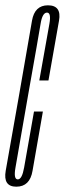

<svg xmlns="http://www.w3.org/2000/svg" viewBox="-46 -699 244 723"><path d="M15.5 4Q66.5 4 76.5 -55.8Q86.5 -115.5 115.5 -279H82Q52.5 -112.5 44.8 -68Q37 -23.5 21 -23.5Q4.5 -23.5 12.2 -67.5Q20 -111.5 59.5 -339Q100 -567 106.8 -609.2Q113.5 -651.5 131 -651.5Q147.5 -651.5 140 -609.2Q132.5 -567 102 -396H136.5Q166 -563 176.2 -621Q186.5 -679 134.5 -679Q84.5 -679 74.5 -621.2Q64.5 -563.5 25.5 -339Q-14 -116 -24.5 -56Q-35 4 15.5 4Z"/></svg>

Font: Anybody UltraCondensed ExtraLight
Style: Italic
Weight: 250
Width: 1
Italic angle: -10°
Version: Version 1.113;gftools[0.9.25]